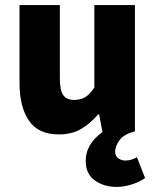

<svg xmlns="http://www.w3.org/2000/svg" viewBox="-20 -518 613 757"><path d="M440 219Q390 219 354 193.5Q318 168 318 117Q318 88 329 65.5Q340 43 355.5 27Q371 11 384 3L371 -67H367Q336 -31 299.5 -9.5Q263 12 212 12Q131 12 94 -42.5Q57 -97 57 -190V-498H216V-210Q216 -160 230 -142Q244 -124 272 -124Q298 -124 316 -135Q334 -146 352 -173V-498H512V0Q468 11 451 35Q434 59 434 80Q434 98 447 106.5Q460 115 473 115Q488 115 499.5 111Q511 107 520 102L552 184Q531 199 500 209Q469 219 440 219Z"/></svg>

Font: Source Sans 3 ExtraBold
Style: Regular
Weight: 800
Designer: Paul D. Hunt
Foundry: Adobe
Version: Version 3.052;hotconv 1.1.0;makeotfexe 2.6.0